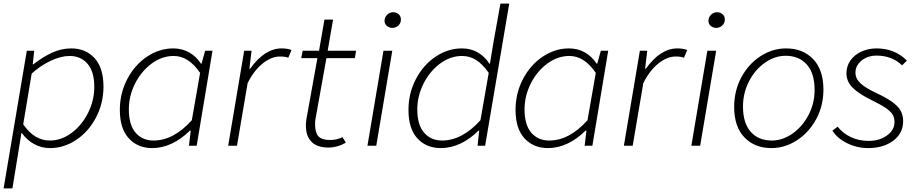

<svg xmlns="http://www.w3.org/2000/svg" viewBox="-24 -810 5096 1067"><path d="M125 -528H166L158 -453H162Q216 -495 267 -518Q318 -541 372 -541Q452 -541 501.5 -487Q551 -433 551 -329Q551 -236 509.5 -157Q468 -78 399.5 -32.5Q331 13 254 13Q206 13 165.5 -9.5Q125 -32 97 -71H95L76 47L45 237H-4ZM500 -327Q500 -412 462.5 -455.5Q425 -499 363 -499Q315 -499 257.5 -472Q200 -445 152 -401L105 -119Q138 -72 174.5 -50.5Q211 -29 253 -29Q317 -29 374 -71.5Q431 -114 465.5 -183Q500 -252 500 -327Z M642 -199Q642 -292 683.5 -371Q725 -450 793.5 -495.5Q862 -541 939 -541Q988 -541 1027.5 -518.5Q1067 -496 1093 -456H1096L1116 -528H1157L1069 0H1026L1036 -84H1031Q984 -37 930.5 -12Q877 13 822 13Q742 13 692 -41Q642 -95 642 -199ZM1042 -142 1088 -405Q1054 -454 1018 -476.5Q982 -499 941 -499Q876 -499 818.5 -456.5Q761 -414 726.5 -345.5Q692 -277 692 -202Q692 -116 729.5 -72.5Q767 -29 829 -29Q941 -29 1042 -142Z M1333 -528H1374L1362 -428H1366Q1447 -541 1541 -541Q1574 -541 1596 -532L1578 -489Q1563 -496 1532 -496Q1484 -496 1435.5 -457Q1387 -418 1352 -348L1293 0H1244Z M1676 -111Q1676 -133 1679 -149L1740 -487H1650L1658 -528H1749L1779 -701H1827L1797 -528H1955L1948 -487H1790L1729 -147Q1727 -137 1727 -115Q1728 -70 1747 -51Q1766 -32 1810 -32Q1850 -32 1879 -48L1898 -17Q1850 10 1802 10Q1738 10 1707 -22Q1676 -54 1676 -111Z M2107 -528H2156L2067 0H2018ZM2113 -694Q2113 -714 2127.5 -728Q2142 -742 2161 -742Q2179 -742 2191.5 -731Q2204 -720 2204 -701Q2204 -681 2189.5 -668Q2175 -655 2156 -655Q2139 -655 2126 -666Q2113 -677 2113 -694Z M2246 -199Q2246 -292 2287.5 -371Q2329 -450 2397.5 -495.5Q2466 -541 2543 -541Q2593 -541 2631.5 -518.5Q2670 -496 2695 -457H2699L2716 -562L2757 -790H2806L2672 0H2630L2639 -84H2635Q2588 -37 2534.5 -12Q2481 13 2426 13Q2345 13 2295.5 -41Q2246 -95 2246 -199ZM2646 -142 2692 -405Q2658 -454 2622 -476.5Q2586 -499 2544 -499Q2479 -499 2421.5 -456.5Q2364 -414 2329.5 -345Q2295 -276 2295 -202Q2295 -116 2333 -72.5Q2371 -29 2433 -29Q2544 -29 2646 -142Z M2841 -199Q2841 -292 2882.5 -371Q2924 -450 2992.5 -495.5Q3061 -541 3138 -541Q3187 -541 3226.5 -518.5Q3266 -496 3292 -456H3295L3315 -528H3356L3268 0H3225L3235 -84H3230Q3183 -37 3129.5 -12Q3076 13 3021 13Q2941 13 2891 -41Q2841 -95 2841 -199ZM3241 -142 3287 -405Q3253 -454 3217 -476.5Q3181 -499 3140 -499Q3075 -499 3017.5 -456.5Q2960 -414 2925.5 -345.5Q2891 -277 2891 -202Q2891 -116 2928.5 -72.5Q2966 -29 3028 -29Q3140 -29 3241 -142Z M3532 -528H3573L3561 -428H3565Q3646 -541 3740 -541Q3773 -541 3795 -532L3777 -489Q3762 -496 3731 -496Q3683 -496 3634.5 -457Q3586 -418 3551 -348L3492 0H3443Z M3907 -528H3956L3867 0H3818ZM3913 -694Q3913 -714 3927.5 -728Q3942 -742 3961 -742Q3979 -742 3991.5 -731Q4004 -720 4004 -701Q4004 -681 3989.5 -668Q3975 -655 3956 -655Q3939 -655 3926 -666Q3913 -677 3913 -694Z M4056 -216Q4056 -307 4096.5 -381.5Q4137 -456 4203.5 -498.5Q4270 -541 4344 -541Q4438 -541 4495 -481.5Q4552 -422 4552 -312Q4552 -221 4511 -146.5Q4470 -72 4403.5 -29.5Q4337 13 4263 13Q4170 13 4113 -46.5Q4056 -106 4056 -216ZM4503 -310Q4503 -402 4460 -451Q4417 -500 4342 -500Q4282 -500 4227 -461.5Q4172 -423 4138.5 -358Q4105 -293 4105 -218Q4105 -126 4148 -77.5Q4191 -29 4265 -29Q4325 -29 4380 -67.5Q4435 -106 4469 -170.5Q4503 -235 4503 -310Z M4602 -84 4631 -106Q4659 -70 4703.5 -48.5Q4748 -27 4804 -27Q4863 -27 4905 -57Q4947 -87 4947 -132Q4947 -156 4936.5 -173.5Q4926 -191 4899 -209.5Q4872 -228 4817 -255Q4748 -289 4714 -323Q4680 -357 4680 -403Q4680 -443 4702.5 -474.5Q4725 -506 4763.5 -523.5Q4802 -541 4847 -541Q4949 -541 5016 -473L4989 -447Q4932 -501 4848 -501Q4797 -501 4763.5 -473Q4730 -445 4730 -407Q4730 -373 4758 -347Q4786 -321 4842 -295Q4902 -267 4935 -243Q4968 -219 4981.5 -194Q4995 -169 4995 -137Q4995 -69 4940 -28Q4885 13 4801 13Q4739 13 4684 -14Q4629 -41 4602 -84Z"/></svg>

Font: Nebula Sans Light
Style: Regular
Weight: 300
Italic angle: -9°
Designer: Paul D. Hunt for Adobe (as Source Sans)
Foundry: Nebula Entertainment & Broadcasting LLC
Version: Version 1.010